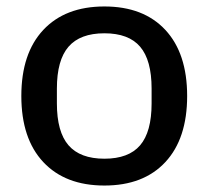

<svg xmlns="http://www.w3.org/2000/svg" viewBox="-20 -564 646 594"><path d="M46 -267Q46 -399 114 -471.5Q182 -544 303 -544Q424 -544 491.5 -471.5Q559 -399 559 -267Q559 -135 491.5 -62.5Q424 10 303 10Q182 10 114 -62.5Q46 -135 46 -267ZM303 -73Q378 -73 413.5 -114.5Q449 -156 449 -244V-290Q449 -378 413.5 -419.5Q378 -461 303 -461Q228 -461 192 -419.5Q156 -378 156 -290V-244Q156 -156 192 -114.5Q228 -73 303 -73Z"/></svg>

Font: Mozilla Text BETA Medium
Style: Regular
Weight: 500
Designer: Studio DRAMA
Foundry: Studio DRAMA
Version: Version 0.100